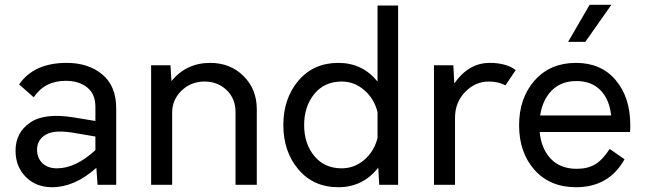

<svg xmlns="http://www.w3.org/2000/svg" viewBox="-20 -773 2696 803"><path d="M259 -510C167.7 -510 101.3 -480 60 -420L121 -366C151.7 -412 196.3 -435 255 -435C291.7 -435 321.5 -425.8 344.5 -407.5C367.5 -389.2 379 -362 379 -326V-267L288 -282C206.7 -295.3 145.8 -288 105.5 -260C65.2 -232 45 -193 45 -143C45 -98.3 59.3 -61.7 88 -33C116.7 -4.3 153.3 10 198 10C260.7 10 322.3 -17 383 -71L388 0H466V-320C466 -382 446.7 -429.2 408 -461.5C369.3 -493.8 319.7 -510 259 -510ZM135 -147C135 -175 147.5 -196.2 172.5 -210.5C197.5 -224.8 239 -226.7 297 -216L379 -202V-145C323.7 -94.3 270 -69 218 -69C192.7 -69 172.5 -76.2 157.5 -90.5C142.5 -104.8 135 -123.7 135 -147Z M859 -510C793 -510 739 -484.7 697 -434L693 -500H612V0H700V-302C700 -338 713.2 -368.7 739.5 -394C765.8 -419.3 797.7 -432 835 -432C872.3 -432 903.3 -420 928 -396C952.7 -372 965 -342 965 -306V0H1054V-316C1054 -372 1035.5 -418.3 998.5 -455C961.5 -491.7 915 -510 859 -510Z M1559 -750V-432C1517 -484 1462.3 -510 1395 -510C1325.7 -510 1270 -485.2 1228 -435.5C1186 -385.8 1165 -324 1165 -250C1165 -176 1186 -114.2 1228 -64.5C1270 -14.8 1325.7 10 1395 10C1463.7 10 1519.3 -17.3 1562 -72L1566 0H1645V-750ZM1409 -69C1361 -69 1322.8 -86.2 1294.5 -120.5C1266.2 -154.8 1252 -198 1252 -250C1252 -302 1266.2 -345.3 1294.5 -380C1322.8 -414.7 1361 -432 1409 -432C1444.3 -432 1475.8 -420 1503.5 -396C1531.2 -372 1549.7 -341.3 1559 -304V-196C1549.7 -158.7 1531.2 -128.2 1503.5 -104.5C1475.8 -80.8 1444.3 -69 1409 -69Z M2028 -510C1969.3 -510 1920 -481.3 1880 -424L1876 -500H1795V0H1883V-280C1883 -323.3 1897.2 -359.5 1925.5 -388.5C1953.8 -417.5 1986.7 -432 2024 -432C2051.3 -432 2074.7 -426.7 2094 -416L2137 -480C2110.3 -500 2074 -510 2028 -510Z M2537 -753H2446L2356 -598H2428ZM2616 -250C2616 -327.3 2595.7 -390 2555 -438C2514.3 -486 2459 -510 2389 -510C2317 -510 2259.3 -485.5 2216 -436.5C2172.7 -387.5 2151 -325 2151 -249C2151 -173 2172.5 -110.8 2215.5 -62.5C2258.5 -14.2 2316.3 10 2389 10C2481 10 2548.7 -29 2592 -107L2530 -150C2510 -119.3 2489.7 -97.8 2469 -85.5C2448.3 -73.2 2422.7 -67 2392 -67C2346.7 -67 2310.7 -80.8 2284 -108.5C2257.3 -136.2 2241.7 -173.7 2237 -221H2615C2615.7 -227.7 2616 -237.3 2616 -250ZM2391 -434C2433 -434 2466.5 -421.2 2491.5 -395.5C2516.5 -369.8 2531.3 -334.7 2536 -290H2239C2245.7 -334 2262 -369 2288 -395C2314 -421 2348.3 -434 2391 -434Z"/></svg>

Font: Orkney
Style: Regular
Weight: 400
Designer: Samuel Oakes and Alfredo Marco Pradil
Foundry: Alfredo Marco Pradil
Version: 1.0; ttfautohint (v1.5)